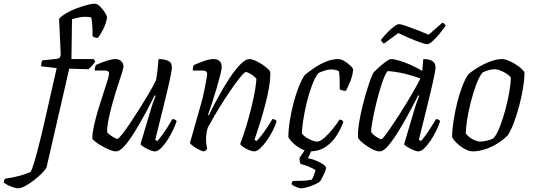

<svg xmlns="http://www.w3.org/2000/svg" viewBox="-173 -820 2893 1040"><path d="M-75 200Q-84 200 -100 195Q-116 190 -131 182.5Q-146 175 -153 168Q-150 152 -146 148Q-110 143 -74 134Q-38 125 -7 111Q0 99 10 66.5Q20 34 31 -8Q42 -50 52.5 -93Q63 -136 70 -169Q85 -235 101 -305Q117 -375 134 -451L50 -461Q50 -482 56 -493L134 -501Q145 -503 149.5 -507Q154 -511 156 -524L147 -718Q162 -735 188.5 -750Q215 -765 245 -776Q275 -787 300.5 -793.5Q326 -800 338 -800Q354 -800 369 -785Q384 -770 395 -752.5Q406 -735 407 -726Q401 -691 387 -663.5Q373 -636 358 -615Q336 -615 328 -625Q329 -643 327.5 -674.5Q326 -706 321 -726Q304 -729 288 -729Q268 -729 251.5 -725Q235 -721 217 -716L214 -500H334L343 -487Q337 -477 326.5 -465Q316 -453 306 -445L202 -448L79 87Q74 98 55.5 117Q37 136 12.5 155Q-12 174 -35.5 187Q-59 200 -75 200Z M455 0Q441 0 420.5 -8.5Q400 -17 379 -29Q358 -41 343 -52.5Q328 -64 327 -71Q327 -98 336 -139Q345 -180 358.5 -225Q372 -270 386 -311.5Q400 -353 409 -383Q418 -413 418 -422Q418 -438 394 -438H340Q340 -445 342 -454.5Q344 -464 346 -468Q377 -482 405.5 -491Q434 -500 452 -500Q471 -500 483.5 -488.5Q496 -477 496 -460Q496 -452 487 -423.5Q478 -395 464.5 -354Q451 -313 438 -267Q425 -221 416 -178Q407 -135 407 -104Q419 -90 437.5 -79Q456 -68 463 -68Q469 -68 487 -90.5Q505 -113 530 -150Q555 -187 582 -230Q609 -273 633 -313.5Q657 -354 672 -385Q676 -406 680 -439Q684 -472 686 -500Q716 -500 737 -491Q758 -482 758 -456Q758 -439 746 -384Q734 -329 713.5 -247Q693 -165 668 -63L679 -56Q688 -65 703.5 -86Q719 -107 734.5 -131.5Q750 -156 761 -175Q776 -175 784 -164Q777 -142 763.5 -114Q750 -86 733 -60Q716 -34 698.5 -17Q681 0 667 0Q655 0 637.5 -7.5Q620 -15 605.5 -24Q591 -33 588 -39L640 -214Q649 -245 657 -267.5Q665 -290 670 -301L665 -304Q648 -270 626.5 -229Q605 -188 581.5 -147.5Q558 -107 535.5 -73.5Q513 -40 492.5 -20Q472 0 455 0Z M933 0Q924 0 906.5 -8.5Q889 -17 874 -28Q859 -39 856 -46Q860 -59 869 -91.5Q878 -124 890.5 -168Q903 -212 917 -261Q926 -293 933 -327Q940 -361 944.5 -386.5Q949 -412 949 -419Q949 -430 942 -434Q935 -438 924 -438H871Q871 -455 877 -468Q903 -479 932.5 -489.5Q962 -500 983 -500Q1028 -500 1028 -456Q1028 -445 1020 -413.5Q1012 -382 1000 -341Q988 -300 975.5 -261.5Q963 -223 954 -199L958 -195Q974 -229 996 -270Q1018 -311 1042 -351.5Q1066 -392 1090.5 -425.5Q1115 -459 1137.5 -479.5Q1160 -500 1178 -500Q1191 -500 1210 -491.5Q1229 -483 1247 -471Q1265 -459 1277.5 -447.5Q1290 -436 1291 -429Q1292 -392 1284 -345.5Q1276 -299 1263.5 -252Q1251 -205 1238.5 -164Q1226 -123 1216.5 -96Q1207 -69 1205 -63L1216 -56Q1226 -64 1242.5 -85.5Q1259 -107 1276 -132.5Q1293 -158 1302 -175Q1312 -175 1318 -171Q1324 -167 1325 -164Q1320 -143 1306 -115Q1292 -87 1274 -61Q1256 -35 1237.5 -17.5Q1219 0 1204 0Q1193 0 1176 -7Q1159 -14 1145 -23.5Q1131 -33 1128 -40Q1133 -52 1145.5 -88.5Q1158 -125 1172.5 -176.5Q1187 -228 1199.5 -285Q1212 -342 1216 -393Q1205 -407 1186 -418.5Q1167 -430 1159 -430Q1152 -430 1133.5 -408Q1115 -386 1090.5 -351.5Q1066 -317 1040 -276.5Q1014 -236 991 -197Q968 -158 953 -130Q948 -115 945.5 -98.5Q943 -82 943 -66Q943 -53 944.5 -41Q946 -29 949 -14Q947 -11 944 -7.5Q941 -4 933 0Z M1503 0Q1485 0 1461.5 -12Q1438 -24 1418 -42Q1398 -60 1389 -77Q1389 -118 1397 -167.5Q1405 -217 1418 -266Q1431 -315 1447 -354Q1463 -393 1478 -414Q1495 -428 1524 -448.5Q1553 -469 1588.5 -484.5Q1624 -500 1659 -500Q1674 -500 1692.5 -489Q1711 -478 1725 -464.5Q1739 -451 1740 -442Q1737 -410 1724 -378.5Q1711 -347 1701 -328Q1690 -328 1681.5 -330.5Q1673 -333 1667 -336Q1667 -348 1667 -367.5Q1667 -387 1666 -406.5Q1665 -426 1662 -435Q1651 -440 1640.5 -442Q1630 -444 1623 -444Q1607 -444 1587 -438Q1567 -432 1551 -424Q1532 -398 1516 -355Q1500 -312 1488 -262.5Q1476 -213 1469.5 -169Q1463 -125 1462 -97Q1476 -79 1502.5 -66Q1529 -53 1544 -53Q1561 -53 1584 -73.5Q1607 -94 1629.5 -122Q1652 -150 1666 -172Q1681 -172 1687 -160Q1675 -126 1652 -88.5Q1629 -51 1592.5 -25.5Q1556 0 1503 0ZM1459 200Q1452 200 1440 196Q1428 192 1418 186.5Q1408 181 1406 176Q1407 170 1408.5 167.5Q1410 165 1413 160Q1445 160 1469.5 159Q1494 158 1516 153Q1523 142 1528 127.5Q1533 113 1536 103Q1528 94 1502 83.5Q1476 73 1455 68Q1454 64 1451 55Q1448 46 1450 34Q1462 18 1473.5 0Q1485 -18 1501 -37H1530L1495 37Q1518 41 1540.5 50.5Q1563 60 1578 70.5Q1593 81 1593 90Q1593 97 1586.5 112.5Q1580 128 1572 143.5Q1564 159 1557 166Q1533 181 1502.5 190.5Q1472 200 1459 200Z M1885 0Q1869 0 1849.5 -9Q1830 -18 1811.5 -31Q1793 -44 1780 -56.5Q1767 -69 1766 -75Q1765 -112 1772.5 -157.5Q1780 -203 1791.5 -248.5Q1803 -294 1815 -333Q1827 -372 1836.5 -397Q1846 -422 1850 -427Q1855 -433 1868 -445Q1881 -457 1896 -469.5Q1911 -482 1924.5 -491Q1938 -500 1945 -500Q1962 -500 1990.5 -491.5Q2019 -483 2051.5 -468.5Q2084 -454 2114 -436L2120 -500Q2186 -500 2186 -456Q2186 -439 2174 -384.5Q2162 -330 2141.5 -247.5Q2121 -165 2096 -63L2107 -56Q2116 -65 2131 -85.5Q2146 -106 2161.5 -130.5Q2177 -155 2189 -175Q2196 -175 2202.5 -171.5Q2209 -168 2211 -164Q2205 -143 2191.5 -115Q2178 -87 2161 -61Q2144 -35 2126 -17.5Q2108 0 2094 0Q2083 0 2065.5 -7.5Q2048 -15 2033.5 -24Q2019 -33 2016 -39L2068 -214Q2077 -245 2086 -270Q2095 -295 2098 -301L2093 -304Q2075 -270 2053.5 -229Q2032 -188 2008.5 -147.5Q1985 -107 1962.5 -73.5Q1940 -40 1920 -20Q1900 0 1885 0ZM1893 -66Q1897 -66 1911.5 -84.5Q1926 -103 1947 -134Q1968 -165 1991.5 -201.5Q2015 -238 2037.5 -275.5Q2060 -313 2077.5 -344.5Q2095 -376 2104 -395Q2062 -411 2016 -421.5Q1970 -432 1927 -435Q1916 -423 1903.5 -390Q1891 -357 1879 -314Q1867 -271 1857.5 -228.5Q1848 -186 1842.5 -152.5Q1837 -119 1837 -106Q1846 -91 1865.5 -78.5Q1885 -66 1893 -66ZM2142 -581Q2131 -581 2103.5 -590.5Q2076 -600 2043.5 -614Q2011 -628 1985 -641L1907 -584Q1903 -586 1897.5 -591.5Q1892 -597 1890 -603Q1905 -623 1924 -642.5Q1943 -662 1960.5 -675.5Q1978 -689 1988 -689Q1999 -689 2026.5 -679.5Q2054 -670 2087.5 -657Q2121 -644 2149 -632L2223 -697Q2231 -695 2235.5 -689.5Q2240 -684 2241 -681Q2225 -658 2206 -635Q2187 -612 2169.5 -596.5Q2152 -581 2142 -581Z M2388 0Q2369 0 2346.5 -12Q2324 -24 2304.5 -42Q2285 -60 2276 -77Q2276 -115 2283.5 -164.5Q2291 -214 2303.5 -264Q2316 -314 2332 -355Q2348 -396 2364 -418Q2380 -432 2411 -451.5Q2442 -471 2478.5 -485.5Q2515 -500 2547 -500Q2560 -500 2579 -492.5Q2598 -485 2617.5 -473Q2637 -461 2651 -448.5Q2665 -436 2668 -426Q2668 -392 2660.5 -345.5Q2653 -299 2640 -249.5Q2627 -200 2611 -157Q2595 -114 2578 -88Q2554 -63 2522 -43Q2490 -23 2454.5 -11.5Q2419 0 2388 0ZM2430 -53Q2442 -53 2465.5 -58.5Q2489 -64 2501 -72Q2519 -93 2535.5 -136Q2552 -179 2565.5 -230Q2579 -281 2586.5 -326.5Q2594 -372 2594 -400Q2587 -410 2571.5 -420.5Q2556 -431 2538 -438Q2520 -445 2506 -445Q2478 -445 2440 -427Q2421 -402 2405 -358Q2389 -314 2376.5 -264.5Q2364 -215 2357 -170Q2350 -125 2350 -97Q2364 -78 2387.5 -65.5Q2411 -53 2430 -53Z"/></svg>

Font: Texturina Extralight
Style: Italic
Weight: 200
Italic angle: -11°
Designer: Guillermo Torres Carreño
Foundry: Omnibus-Type
Version: Version 1.002; ttfautohint (v1.8.3)